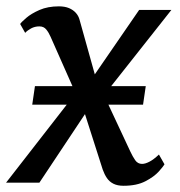

<svg xmlns="http://www.w3.org/2000/svg" viewBox="-35 -587 577 617"><path d="M361.9 10Q342.6 10 329.6 3.5Q316.6 -3 308.6 -14.8Q300.6 -26.5 295.1 -42L224 -264.2L263.5 -258.5L91.6 0H-15.5L236.6 -324.1L227 -244.2L127.5 -468.9Q121.7 -482.4 113.6 -492.3Q105.6 -502.2 91.5 -502.2Q77 -502.2 64.9 -495.7Q52.8 -489.1 45.9 -481.4L29.8 -509.9Q33.6 -515.9 49.5 -529.6Q65.4 -543.3 92 -555Q118.5 -566.6 154.3 -566.6Q173.1 -566.6 186.6 -561Q200.1 -555.3 208.8 -545.6Q217.4 -535.9 220.6 -523.7L282.2 -303.3L243.4 -309.9L412.1 -555H515.7L270.3 -244.4L279.4 -323.3L383.7 -100.3Q391.3 -84 399.5 -72.1Q407.8 -60.3 421.4 -60.3Q431.8 -60.3 445.3 -67.4Q458.9 -74.4 475.7 -90.4L493.6 -59Q490.1 -52.5 475.2 -35.8Q460.2 -19.1 432.4 -4.6Q404.5 10 361.9 10ZM433.4 -310.2 424.7 -250.7H68.6L77.3 -310.2Z"/></svg>

Font: Merriweather 7pt Light
Style: Italic
Weight: 300
Italic angle: -7.8°
Designer: Eben Sorkin
Foundry: Eben Sorkin
Version: Version 2.200;gftools[0.9.31]